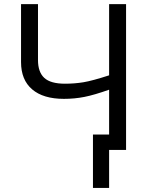

<svg xmlns="http://www.w3.org/2000/svg" viewBox="-20 -734 735 940"><path d="M597.2 0H514.2V186H435.1V-75.2H514.2V-294.9Q441.4 -269 393.1 -259.5Q344.7 -250 293 -250Q191.9 -250 137.5 -296.4Q83 -342.8 83 -430.2V-713.9H166V-439.9Q166 -380.9 197 -352.5Q228 -324.2 297.9 -324.2Q345.2 -324.2 388.4 -331.3Q431.6 -338.4 514.2 -365.2V-713.9H597.2Z"/></svg>

Font: Open Sans ACDW
Style: acdw
Weight: 400
Foundry: Ascender Corporation
Version: Version 1.10